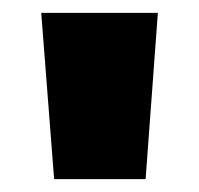

<svg xmlns="http://www.w3.org/2000/svg" viewBox="-20 -734 309 298"><path d="M225 -714 206 -456H64L44 -714Z"/></svg>

Font: Noto Sans Display SemiCondensed Black
Style: Regular
Weight: 900
Width: 4
Designer: Monotype Design Team
Foundry: Monotype Imaging Inc.
Version: Version 1.900